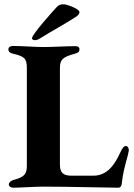

<svg xmlns="http://www.w3.org/2000/svg" viewBox="-20 -869 626 894"><path d="M141 -682C150 -682 159 -685 166 -690C217 -722 280 -756 331 -789C344 -797 348 -803 350 -811C353 -827 295 -847 279 -849C264 -849 256 -848 245 -837C229 -820 129 -709 129 -691C129 -686 133 -683 141 -682ZM42 5C74 5 142 0 184 0C301 0 476 5 531 5C542 5 546 -5 547 -14C552 -62 560 -90 576 -149C576 -154 580 -166 580 -169C580 -177 576 -189 566 -189C558 -189 551 -183 539 -157C515 -104 480 -51 415 -51H313C273 -51 259 -66 259 -103V-553C259 -593 274 -604 329 -619C343 -623 350 -627 350 -640C350 -649 343 -654 332 -654C288 -654 223 -650 182 -650C141 -650 85 -655 39 -655C29 -655 19 -649 19 -640C19 -629 26 -622 40 -619C93 -607 105 -597 105 -553V-95C105 -54 87 -43 42 -31C30 -27 21 -19 21 -10C21 -2 29 5 42 5Z"/></svg>

Font: EB Garamond
Style: Bold
Weight: 700
Designer: Georg Duffner and Octavio Pardo
Foundry: Georg Duffner
Version: Version 1.000;PS 001.000;hotconv 1.0.88;makeotf.lib2.5.64775